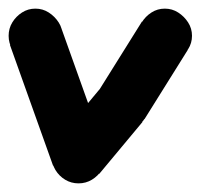

<svg xmlns="http://www.w3.org/2000/svg" viewBox="-32 -443 465 445"><path d="M-12 -360Q-12 -343 -3.5 -329Q5 -315 19 -306.5Q33 -298 50 -298Q67 -298 81 -306.5Q95 -315 104 -329Q113 -343 113 -360Q113 -377 104 -391Q95 -405 81 -414Q67 -423 50 -423Q33 -423 19 -414Q5 -405 -3.5 -391Q-12 -377 -12 -360Z M109 -381 -9 -339 91 -59 209 -101Z M88 -80Q88 -63 96.5 -49Q105 -35 119 -26.5Q133 -18 150 -18Q167 -18 181 -26.5Q195 -35 204 -49Q213 -63 213 -80Q213 -97 204 -111Q195 -125 181 -134Q167 -143 150 -143Q133 -143 119 -134Q105 -125 96.5 -111Q88 -97 88 -80Z M102 -120 198 -40 298 -160 202 -240Z M188 -200Q188 -183 196.5 -169Q205 -155 219 -146.5Q233 -138 250 -138Q267 -138 281 -146.5Q295 -155 304 -169Q313 -183 313 -200Q313 -217 304 -231Q295 -245 281 -254Q267 -263 250 -263Q233 -263 219 -254Q205 -245 196.5 -231Q188 -217 188 -200Z M197 -233 303 -167 403 -327 297 -393Z M288 -360Q288 -343 296.5 -329Q305 -315 319 -306.5Q333 -298 350 -298Q367 -298 381 -306.5Q395 -315 404 -329Q413 -343 413 -360Q413 -377 404 -391Q395 -405 381 -414Q367 -423 350 -423Q333 -423 319 -414Q305 -405 296.5 -391Q288 -377 288 -360Z"/></svg>

Font: Linefont Medium
Style: Regular
Weight: 500
Monospace: yes
Version: Version 3.002;gftools[0.9.33]